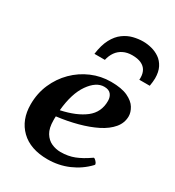

<svg xmlns="http://www.w3.org/2000/svg" viewBox="-185 -865 900 988"><g transform="rotate(30 265.5 -371.5)"><path d="M501.5 -386.7Q501.5 -346.7 475.1 -315.2Q448.7 -283.7 403.1 -260.7Q357.4 -237.8 299.1 -222.2Q240.7 -206.5 176.8 -198.7Q176.3 -193.4 176.3 -187.5Q176.3 -181.6 176.3 -175.8Q176.3 -128.9 192.9 -101.8Q209.5 -74.7 235.4 -63.2Q261.2 -51.8 288.6 -51.8Q334 -51.8 370.8 -66.4Q407.7 -81.1 446.8 -108.4Q449.2 -109.9 451.2 -111.3Q453.1 -112.8 455.6 -111.8Q459.5 -110.8 467 -102.8Q474.6 -94.7 475.6 -89.4Q475.6 -88.4 476.1 -87.9Q476.6 -87.4 476.6 -86.4Q476.6 -84.5 475.3 -83Q474.1 -81.5 473.1 -80.1Q430.7 -35.6 373 -10.7Q315.4 14.2 249.5 14.2Q147 14.2 90.3 -41Q33.7 -96.2 33.7 -188Q33.7 -253.4 58.1 -309.3Q82.5 -365.2 124.5 -407Q166.5 -448.7 220.7 -471.9Q274.9 -495.1 335 -495.1Q397.9 -495.1 434.6 -477.8Q471.2 -460.4 486.3 -435.1Q501.5 -409.7 501.5 -386.7ZM317.4 -455.6Q269.5 -455.6 229 -397.9Q188.5 -340.3 178.7 -236.3Q268.1 -255.4 319.1 -294.9Q370.1 -334.5 369.6 -401.9Q369.6 -424.8 357.2 -440.2Q344.7 -455.6 317.4 -455.6ZM374.5 -757.3Q399.4 -757.3 425 -750.7Q450.7 -744.1 472.7 -729Q494.6 -713.9 508.1 -687.7Q521.5 -661.6 521.5 -623Q521.5 -612.8 520 -601.1Q518.6 -589.4 516.6 -576.7H454.6Q455.1 -580.1 455.1 -583Q455.1 -585.9 455.1 -588.9Q455.1 -612.8 445.3 -630.6Q435.5 -648.4 414.6 -658.2Q393.6 -668 360.8 -668Q331.1 -668 308.1 -656.7Q285.2 -645.5 270.5 -624.8Q255.9 -604 250 -576.7H188Q195.3 -632.3 214.4 -668Q233.4 -703.6 260.3 -723.1Q287.1 -742.7 316.9 -750Q346.7 -757.3 374.5 -757.3Z"/></g></svg>

Font: Gelasio SemiBold
Style: Italic
Weight: 600
Italic angle: -8.5°
Designer: Eben Sorkin
Foundry: Eben Sorkin
Version: Version 1.008